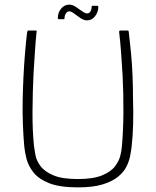

<svg xmlns="http://www.w3.org/2000/svg" viewBox="-20 -805 674 830"><path d="M317 5Q237 5 191.5 -13.5Q146 -32 124 -60.5Q102 -89 94.5 -119Q87 -149 85 -171Q81 -214 79 -266.5Q77 -319 78 -373Q79 -423 81.5 -474Q84 -525 88 -573.5Q92 -622 97 -664Q97 -666 98.5 -669.5Q100 -673 101 -673Q110 -673 117.5 -673Q125 -673 134 -673Q137 -673 138 -672Q139 -671 138 -667Q134 -627 131 -582Q128 -537 125 -487Q121 -406 120.5 -323.5Q120 -241 127 -173Q129 -157 133.5 -133.5Q138 -110 155.5 -86.5Q173 -63 211 -47Q249 -31 316 -31Q383 -31 421.5 -47Q460 -63 477.5 -86.5Q495 -110 500.5 -133.5Q506 -157 507 -173Q513 -240 513.5 -319.5Q514 -399 510 -479Q507 -530 503.5 -577.5Q500 -625 495 -667Q495 -671 496.5 -672Q498 -673 500 -673Q509 -673 516.5 -673Q524 -673 533 -673Q535 -673 536 -669.5Q537 -666 537 -664Q542 -622 546.5 -574.5Q551 -527 553 -477Q555 -427 555 -377Q557 -321 555.5 -268Q554 -215 549 -171Q547 -154 542.5 -130.5Q538 -107 526 -83.5Q514 -60 489 -40Q464 -20 422.5 -7.5Q381 5 317 5ZM235 -722Q230 -722 230 -727Q230 -751 244.5 -768Q259 -785 280 -785Q293 -785 307.5 -775.5Q322 -766 335 -756.5Q348 -747 358 -747Q365 -747 370.5 -755Q376 -763 376 -774Q376 -780 379 -780H400Q405 -780 405 -774Q405 -754 391.5 -735.5Q378 -717 356 -717Q342 -717 327.5 -727Q313 -737 300.5 -746.5Q288 -756 279 -756Q271 -756 265 -747Q259 -738 259 -727Q259 -722 255 -722Z"/></svg>

Font: Glory ExtraLight
Style: Regular
Weight: 250
Version: Version 1.011